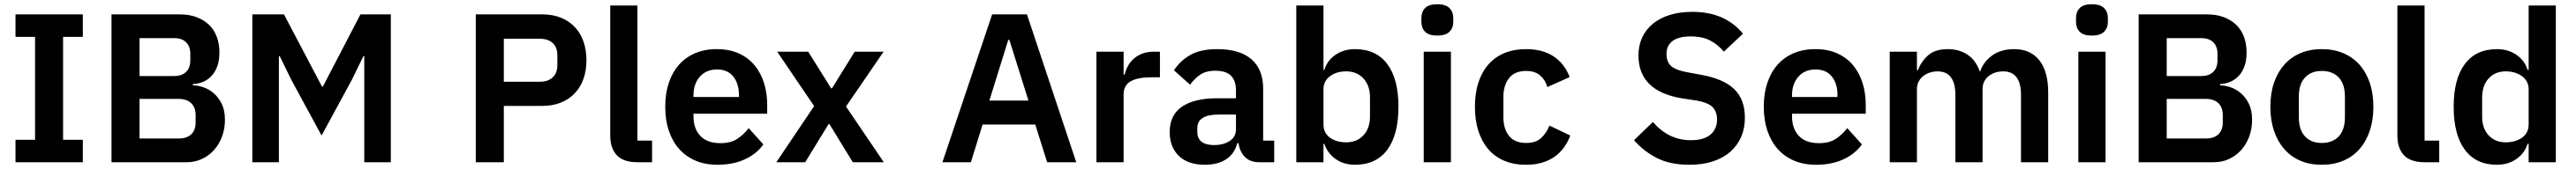

<svg xmlns="http://www.w3.org/2000/svg" viewBox="-20 -766 12127 798"><path d="M53 0V-106H145V-592H53V-698H370V-592H277V-106H370V0Z M505 -698H828Q871 -698 905.5 -685Q940 -672 964 -649Q988 -626 1000.5 -592.5Q1013 -559 1013 -519Q1013 -479 1002.5 -451.5Q992 -424 974.5 -406Q957 -388 934.5 -379Q912 -370 888 -369V-363Q911 -363 937.5 -354Q964 -345 986.5 -325.5Q1009 -306 1024 -275.5Q1039 -245 1039 -200Q1039 -158 1025.5 -121.5Q1012 -85 988 -58Q964 -31 931 -15.5Q898 0 859 0H505ZM637 -112H821Q859 -112 880 -131.5Q901 -151 901 -188V-222Q901 -259 880 -279Q859 -299 821 -299H637ZM637 -407H800Q836 -407 856 -426.5Q876 -446 876 -481V-512Q876 -547 856 -566.5Q836 -586 800 -586H637Z M1695 -501H1691L1637 -390L1494 -126L1351 -390L1297 -501H1293V0H1168V-698H1317L1496 -357H1500L1677 -698H1820V0H1695Z M2220 0V-698H2534Q2582 -698 2620.5 -682.5Q2659 -667 2686 -638.5Q2713 -610 2727 -570Q2741 -530 2741 -482Q2741 -433 2727 -393.5Q2713 -354 2686 -325.5Q2659 -297 2620.5 -281.5Q2582 -266 2534 -266H2352V0ZM2352 -380H2522Q2560 -380 2582 -400.5Q2604 -421 2604 -459V-505Q2604 -543 2582 -563Q2560 -583 2522 -583H2352Z M2981 0Q2915 0 2884 -33Q2853 -66 2853 -126V-740H2981V-102H3050V0Z M3358 12Q3300 12 3254.5 -7.5Q3209 -27 3177.5 -62.5Q3146 -98 3129 -148.5Q3112 -199 3112 -262Q3112 -324 3128.5 -374Q3145 -424 3176 -459.5Q3207 -495 3252 -514.5Q3297 -534 3354 -534Q3415 -534 3460 -513Q3505 -492 3534 -456Q3563 -420 3577.5 -372.5Q3592 -325 3592 -271V-229H3245V-216Q3245 -159 3277 -124.5Q3309 -90 3372 -90Q3420 -90 3450.5 -110Q3481 -130 3505 -161L3574 -84Q3542 -39 3486.5 -13.5Q3431 12 3358 12ZM3356 -438Q3305 -438 3275 -404Q3245 -370 3245 -316V-308H3459V-317Q3459 -371 3432.5 -404.5Q3406 -438 3356 -438Z M3635 0 3813 -265 3639 -522H3785L3893 -349H3897L4004 -522H4140L3963 -263L4141 0H3995L3885 -180H3881L3771 0Z M4910 0 4854 -178H4606L4551 0H4417L4651 -698H4815L5047 0ZM4732 -578H4727L4638 -291H4822Z M5142 0V-522H5270V-414H5275Q5280 -435 5290.5 -454.5Q5301 -474 5318 -489Q5335 -504 5358.5 -513Q5382 -522 5413 -522H5441V-401H5401Q5336 -401 5303 -382Q5270 -363 5270 -320V0Z M5908 0Q5866 0 5841.5 -24.5Q5817 -49 5811 -90H5805Q5792 -39 5752 -13.5Q5712 12 5653 12Q5573 12 5530 -30Q5487 -72 5487 -142Q5487 -223 5545 -262.5Q5603 -302 5710 -302H5799V-340Q5799 -384 5776 -408Q5753 -432 5702 -432Q5657 -432 5629.5 -412.5Q5602 -393 5583 -366L5507 -434Q5536 -479 5584 -506.5Q5632 -534 5711 -534Q5817 -534 5872 -486Q5927 -438 5927 -348V-102H5979V0ZM5696 -81Q5739 -81 5769 -100Q5799 -119 5799 -156V-225H5717Q5617 -225 5617 -161V-144Q5617 -112 5637.5 -96.5Q5658 -81 5696 -81Z M6083 -740H6211V-436H6215Q6229 -481 6268 -507.5Q6307 -534 6359 -534Q6459 -534 6511.5 -463.5Q6564 -393 6564 -262Q6564 -130 6511.5 -59Q6459 12 6359 12Q6307 12 6268.5 -15Q6230 -42 6215 -87H6211V0H6083ZM6318 -94Q6368 -94 6399 -127Q6430 -160 6430 -216V-306Q6430 -362 6399 -395.5Q6368 -429 6318 -429Q6272 -429 6241.5 -406Q6211 -383 6211 -345V-179Q6211 -138 6241.5 -116Q6272 -94 6318 -94Z M6747 -598Q6707 -598 6689.5 -616Q6672 -634 6672 -662V-682Q6672 -710 6689.5 -728Q6707 -746 6747 -746Q6786 -746 6804 -728Q6822 -710 6822 -682V-662Q6822 -634 6804 -616Q6786 -598 6747 -598ZM6683 -522H6811V0H6683Z M7165 12Q7107 12 7062 -7Q7017 -26 6986.5 -62Q6956 -98 6940 -148.5Q6924 -199 6924 -262Q6924 -325 6940 -375Q6956 -425 6986.5 -460.5Q7017 -496 7062 -515Q7107 -534 7165 -534Q7244 -534 7295.5 -499Q7347 -464 7370 -402L7265 -355Q7256 -388 7231.5 -409.5Q7207 -431 7165 -431Q7111 -431 7084.5 -397Q7058 -363 7058 -308V-213Q7058 -158 7084.5 -124.5Q7111 -91 7165 -91Q7211 -91 7236 -114.5Q7261 -138 7275 -173L7373 -126Q7347 -57 7294 -22.5Q7241 12 7165 12Z M7933 12Q7843 12 7780.5 -20Q7718 -52 7673 -104L7762 -190Q7798 -148 7842.5 -126Q7887 -104 7941 -104Q8002 -104 8033 -130.5Q8064 -157 8064 -202Q8064 -237 8044 -259Q8024 -281 7969 -291L7903 -301Q7694 -334 7694 -504Q7694 -551 7711.5 -589Q7729 -627 7762 -654Q7795 -681 7841.5 -695.5Q7888 -710 7947 -710Q8026 -710 8085 -684Q8144 -658 8186 -607L8096 -522Q8070 -554 8033 -574Q7996 -594 7940 -594Q7883 -594 7854.5 -572.5Q7826 -551 7826 -512Q7826 -472 7849 -453Q7872 -434 7923 -425L7988 -413Q8094 -394 8144.5 -345.5Q8195 -297 8195 -210Q8195 -160 8177.5 -119.5Q8160 -79 8126.5 -49.5Q8093 -20 8044.5 -4Q7996 12 7933 12Z M8530 12Q8472 12 8426.5 -7.5Q8381 -27 8349.5 -62.5Q8318 -98 8301 -148.5Q8284 -199 8284 -262Q8284 -324 8300.5 -374Q8317 -424 8348 -459.5Q8379 -495 8424 -514.5Q8469 -534 8526 -534Q8587 -534 8632 -513Q8677 -492 8706 -456Q8735 -420 8749.5 -372.5Q8764 -325 8764 -271V-229H8417V-216Q8417 -159 8449 -124.5Q8481 -90 8544 -90Q8592 -90 8622.5 -110Q8653 -130 8677 -161L8746 -84Q8714 -39 8658.5 -13.5Q8603 12 8530 12ZM8528 -438Q8477 -438 8447 -404Q8417 -370 8417 -316V-308H8631V-317Q8631 -371 8604.5 -404.5Q8578 -438 8528 -438Z M8877 0V-522H9005V-435H9010Q9025 -476 9058 -505Q9091 -534 9150 -534Q9204 -534 9243 -508Q9282 -482 9301 -429H9303Q9317 -473 9358.5 -503.5Q9400 -534 9463 -534Q9540 -534 9581.5 -481Q9623 -428 9623 -330V0H9495V-317Q9495 -429 9411 -429Q9392 -429 9374.5 -423.5Q9357 -418 9343.5 -407.5Q9330 -397 9322 -381.5Q9314 -366 9314 -345V0H9186V-317Q9186 -429 9102 -429Q9084 -429 9066.5 -423.5Q9049 -418 9035.5 -407.5Q9022 -397 9013.5 -381.5Q9005 -366 9005 -345V0Z M9829 -598Q9789 -598 9771.5 -616Q9754 -634 9754 -662V-682Q9754 -710 9771.5 -728Q9789 -746 9829 -746Q9868 -746 9886 -728Q9904 -710 9904 -682V-662Q9904 -634 9886 -616Q9868 -598 9829 -598ZM9765 -522H9893V0H9765Z M10049 -698H10372Q10415 -698 10449.5 -685Q10484 -672 10508 -649Q10532 -626 10544.5 -592.5Q10557 -559 10557 -519Q10557 -479 10546.5 -451.5Q10536 -424 10518.5 -406Q10501 -388 10478.5 -379Q10456 -370 10432 -369V-363Q10455 -363 10481.5 -354Q10508 -345 10530.5 -325.5Q10553 -306 10568 -275.5Q10583 -245 10583 -200Q10583 -158 10569.5 -121.5Q10556 -85 10532 -58Q10508 -31 10475 -15.5Q10442 0 10403 0H10049ZM10181 -112H10365Q10403 -112 10424 -131.5Q10445 -151 10445 -188V-222Q10445 -259 10424 -279Q10403 -299 10365 -299H10181ZM10181 -407H10344Q10380 -407 10400 -426.5Q10420 -446 10420 -481V-512Q10420 -547 10400 -566.5Q10380 -586 10344 -586H10181Z M10911 12Q10855 12 10810.5 -7Q10766 -26 10734.5 -62Q10703 -98 10686 -148.5Q10669 -199 10669 -262Q10669 -325 10686 -375Q10703 -425 10734.5 -460.5Q10766 -496 10810.5 -515Q10855 -534 10911 -534Q10967 -534 11012 -515Q11057 -496 11088.5 -460.5Q11120 -425 11137 -375Q11154 -325 11154 -262Q11154 -199 11137 -148.5Q11120 -98 11088.5 -62Q11057 -26 11012 -7Q10967 12 10911 12ZM10911 -91Q10962 -91 10991 -122Q11020 -153 11020 -213V-310Q11020 -369 10991 -400Q10962 -431 10911 -431Q10861 -431 10832 -400Q10803 -369 10803 -310V-213Q10803 -153 10832 -122Q10861 -91 10911 -91Z M11395 0Q11329 0 11298 -33Q11267 -66 11267 -126V-740H11395V-102H11464V0Z M11885 -87H11880Q11866 -42 11827 -15Q11788 12 11736 12Q11637 12 11584.5 -59Q11532 -130 11532 -262Q11532 -393 11584.5 -463.5Q11637 -534 11736 -534Q11788 -534 11827 -507.5Q11866 -481 11880 -436H11885V-740H12013V0H11885ZM11777 -94Q11823 -94 11854 -116Q11885 -138 11885 -179V-345Q11885 -383 11854 -406Q11823 -429 11777 -429Q11727 -429 11696.5 -395.5Q11666 -362 11666 -306V-216Q11666 -160 11696.5 -127Q11727 -94 11777 -94Z"/></svg>

Font: IBM Plex Arabic SemiBold
Style: Regular
Weight: 600
Designer: Mike Abbink, Paul van der Laan, Pieter van Rosmalen, Wael Morcos, Khajak Apelian
Foundry: Bold Monday
Version: Version 1.0